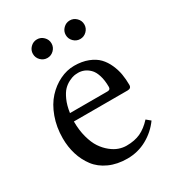

<svg xmlns="http://www.w3.org/2000/svg" viewBox="-156 -710 740 814"><g transform="rotate(-30 214.0 -303.0)"><path d="M277.6 -540.3Q264.2 -553.7 264.2 -572.3Q264.2 -590.8 277.6 -604.2Q291 -617.7 309.6 -617.7Q328.1 -617.7 341.6 -604.2Q355 -590.8 355 -572.3Q355 -553.7 341.6 -540.3Q328.1 -526.9 309.6 -526.9Q291 -526.9 277.6 -540.3ZM116.9 -540.3Q103.5 -553.7 103.5 -572.3Q103.5 -590.8 116.9 -604.2Q130.4 -617.7 148.9 -617.7Q167.5 -617.7 180.9 -604.2Q194.3 -590.8 194.3 -572.3Q194.3 -553.7 180.9 -540.3Q167.5 -526.9 148.9 -526.9Q130.4 -526.9 116.9 -540.3ZM114.3 -276.9H297.9Q312.5 -276.9 312.5 -290.5Q312.5 -323.7 304.7 -347.9Q296.9 -372.1 283.9 -384.5Q271 -397 257.3 -402.3Q243.7 -407.7 228.5 -407.7Q219.2 -407.7 209.2 -406Q199.2 -404.3 183.3 -396.5Q167.5 -388.7 154.8 -375.7Q142.1 -362.8 130.6 -337.2Q119.1 -311.5 114.3 -276.9ZM377.9 -93.3 397.9 -76.7Q368.7 -36.1 325 -12Q281.2 12.2 229.5 12.2Q179.7 12.2 141.1 -5.4Q102.5 -22.9 79.8 -53Q57.1 -83 45.7 -120.1Q34.2 -157.2 34.2 -199.2Q34.2 -253.9 51.3 -300.8Q68.4 -347.7 96.2 -377.9Q124 -408.2 158.7 -425Q193.4 -441.9 229.5 -441.9Q267.6 -441.9 296.9 -430.4Q326.2 -418.9 343.8 -400.6Q361.3 -382.3 372.6 -356.9Q383.8 -331.5 387.9 -306.9Q392.1 -282.2 392.1 -254.9Q392.1 -237.8 374 -237.8H110.8Q110.8 -194.8 120.4 -159.9Q129.9 -125 144.8 -102.8Q159.7 -80.6 179 -65.2Q198.2 -49.8 216.8 -43.5Q235.4 -37.1 253.4 -37.1Q293.5 -37.1 322.3 -50.5Q351.1 -64 377.9 -93.3Z"/></g></svg>

Font: Libertinage
Style: l
Weight: 400
Designer: OSP
Foundry: OSP
Version: Version 1.0; 2008; OFL relea